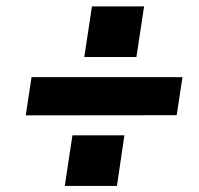

<svg xmlns="http://www.w3.org/2000/svg" viewBox="-20 -672 638 615"><path d="M62.5 -302.5 81 -425H564.5L546 -303ZM187.5 -76.5 212 -238.5H378.5L354.5 -76.5ZM250 -489.5 274.5 -651.5H441.5L417 -489.5Z"/></svg>

Font: Public Sans Thin ExtraBold
Style: Italic
Weight: 800
Italic angle: -8°
Version: Version 2.001